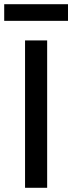

<svg xmlns="http://www.w3.org/2000/svg" viewBox="-38 -892 343 912"><path d="M186 -700V0H81V-700ZM285 -872V-793H-18V-872Z"/></svg>

Font: Pathway Extreme Medium
Style: Regular
Weight: 500
Designer: Eduardo Rodriguez Tunni
Foundry: Eduardo Rodriguez Tunni
Version: Version 1.001;gftools[0.9.26]